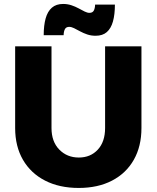

<svg xmlns="http://www.w3.org/2000/svg" viewBox="-20 -934 789 967"><path d="M239.4 -289.3Q239.4 -220.6 278.6 -180.6Q317.7 -140.6 377 -140.6Q435.9 -140.6 472.6 -180.4Q509.3 -220.1 509.3 -289.3V-700.6H692.4V-289.3Q692.4 -197.1 653.9 -129.2Q615.3 -61.3 544.4 -24.4Q473.4 12.6 376.4 12.6Q279 12.6 207 -24.4Q135 -61.3 95.6 -129.2Q56.3 -197.1 56.3 -289.3V-700.6H239.4ZM558.7 -910.7Q558.7 -861.1 548.9 -826Q539.1 -790.9 518 -772.4Q496.9 -753.9 461.6 -753.9Q438.9 -753.9 419.4 -760.5Q399.9 -767.1 383.1 -776.3Q366.4 -785.4 353 -792.1Q339.6 -798.7 328.6 -798.7Q313.3 -798.7 307.1 -787.5Q301 -776.3 300.4 -756.7H200.1Q200.1 -806.1 209.9 -841.4Q219.7 -876.6 241.4 -895.4Q263 -914.1 297.9 -914.1Q320 -914.1 339.8 -907.5Q359.6 -900.9 376.3 -891.7Q393 -882.6 406.4 -875.9Q419.9 -869.3 430.3 -869.3Q446.1 -869.3 452.3 -880.5Q458.4 -891.7 459 -910.7Z"/></svg>

Font: Alexandria
Style: Regular
Weight: 400
Designer: Mohamed Gaber
Foundry: Kief Type Foundry
Version: Version 5.100